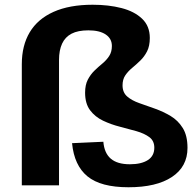

<svg xmlns="http://www.w3.org/2000/svg" viewBox="-20 -782 824 810"><path d="M522 8Q405 8 349 -38Q293 -84 284 -178L416 -184Q420 -136 447.5 -112.5Q475 -89 528 -89Q576 -89 603.5 -106.5Q631 -124 631 -159Q631 -188 610 -203.5Q589 -219 556 -228.5Q523 -238 485.5 -247.5Q448 -257 414.5 -273Q381 -289 360 -317Q339 -345 339 -391Q339 -424 350.5 -446Q362 -468 378.5 -484Q395 -500 412 -514Q429 -528 440.5 -545.5Q452 -563 452 -588Q452 -619 426 -636.5Q400 -654 353 -654Q309 -654 282 -640Q255 -626 242 -598Q229 -570 229 -529V0H72V-511Q72 -590 105.5 -646Q139 -702 206 -732Q273 -762 371 -762Q438 -762 492.5 -748Q547 -734 579.5 -703Q612 -672 612 -622Q612 -588 600.5 -565.5Q589 -543 572 -526.5Q555 -510 537.5 -495.5Q520 -481 508.5 -464Q497 -447 497 -422Q497 -392 516.5 -375Q536 -358 567.5 -347Q599 -336 634 -323.5Q669 -311 700 -292.5Q731 -274 751 -242Q771 -210 771 -158Q771 -79 705.5 -35.5Q640 8 522 8Z"/></svg>

Font: Pathway Extreme 72pt
Style: Bold
Weight: 700
Designer: Eduardo Rodriguez Tunni
Foundry: Eduardo Rodriguez Tunni
Version: Version 1.001;gftools[0.9.26]